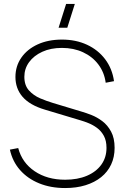

<svg xmlns="http://www.w3.org/2000/svg" viewBox="-20 -935 629 970"><path d="M320 -795H276L314 -915H358ZM309 15Q236 15 177.8 -8.8Q119.5 -32.5 81.2 -76Q43 -119.5 30 -179L72 -187Q91.5 -113 155 -70Q218.5 -27 309 -27Q372 -27 419 -47Q466 -67 492 -103.2Q518 -139.5 518 -188Q518 -224.5 504.5 -249Q491 -273.5 470.2 -288.8Q449.5 -304 427 -313Q404.5 -322 387 -327L207 -381Q168 -392.5 139.8 -409Q111.5 -425.5 93.5 -446.5Q75.5 -467.5 66.8 -492.5Q58 -517.5 58 -546Q58 -601 87.8 -643.8Q117.5 -686.5 170.5 -710.8Q223.5 -735 293 -735Q363.5 -735 419.5 -709Q475.5 -683 511.2 -635.8Q547 -588.5 556 -525L514 -517Q507 -569.5 477 -609.2Q447 -649 399.5 -671Q352 -693 293 -693Q236.5 -693 193.8 -673.5Q151 -654 127 -621Q103 -588 103 -547Q103 -504 126.2 -478.2Q149.5 -452.5 183 -438.2Q216.5 -424 247 -415L396 -370Q415 -364.5 442.5 -353.8Q470 -343 496.8 -323Q523.5 -303 541.2 -270.2Q559 -237.5 559 -188Q559 -141.5 541.5 -104Q524 -66.5 491 -40Q458 -13.5 412 0.8Q366 15 309 15Z"/></svg>

Font: Manrope ExtraLight ExtraLight
Style: Regular
Weight: 250
Version: Version 4.501